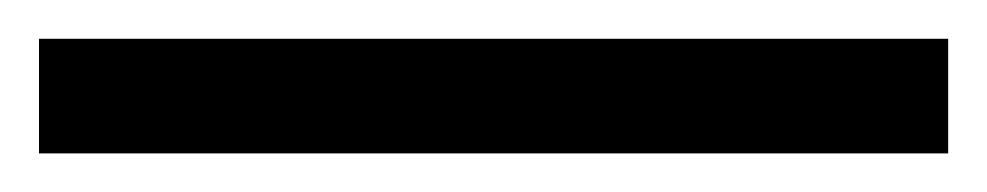

<svg xmlns="http://www.w3.org/2000/svg" viewBox="-25 63 509 99"><path d="M-4.9 83H463.9V142.1H-4.9Z"/></svg>

Font: Noto Serif Gujarati
Style: Regular
Weight: 400
Designer: Indian Type Foundry
Foundry: Monotype Imaging Inc.
Version: Version 1.02